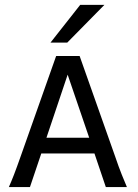

<svg xmlns="http://www.w3.org/2000/svg" viewBox="-20 -763 561 783"><path d="M16.1 0Q25.9 -22 36.9 -50.3Q47.9 -78.6 65.9 -129.9L209 -534.7H304.7L447.8 -129.9Q465.3 -78.6 476.8 -50.3Q488.3 -22 497.6 0H411.6L365.2 -137.2H148.4L102.1 0ZM169.4 -201.2H343.8L255.9 -458.5ZM186 -589.4 307.1 -743.2H405.8L254.4 -589.4Z"/></svg>

Font: Harmattan Medium
Style: Regular
Weight: 500
Designer: George W. Nuss III and SIL International
Foundry: SIL International
Version: Version 4.000